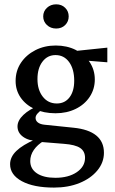

<svg xmlns="http://www.w3.org/2000/svg" viewBox="-20 -640 529 883"><path d="M228.5 222.7Q134.8 222.7 80.6 193.4Q26.4 164.1 26.4 115.2Q26.4 82 55.2 54.2Q84 26.4 142.6 1L181.6 7.8Q152.3 25.4 135.7 49.3Q119.1 73.2 119.1 100.6Q119.1 136.7 149.9 157.2Q180.7 177.7 234.4 177.7Q294.9 177.7 333 151.9Q371.1 126 371.1 85.9Q371.1 55.7 348.6 40.5Q326.2 25.4 274.4 21.5L165 12.7L152.3 7.8Q112.3 7.8 86.4 -10.7Q60.5 -29.3 60.5 -58.6Q60.5 -85.9 87.9 -111.8Q115.2 -137.7 162.1 -156.2L175.8 -137.7Q160.2 -127 151.9 -117.2Q143.6 -107.4 143.6 -97.7Q143.6 -85 154.3 -76.7Q165 -68.4 184.6 -66.4L317.4 -52.7Q386.7 -45.9 422.4 -17.1Q458 11.7 458 62.5Q458 107.4 427.7 144Q397.5 180.7 345.7 201.7Q293.9 222.7 228.5 222.7ZM235.4 -119.1Q181.6 -119.1 140.1 -138.2Q98.6 -157.2 75.2 -190.9Q51.8 -224.6 51.8 -267.6Q51.8 -314.5 76.2 -351.1Q100.6 -387.7 142.6 -409.2Q184.6 -430.7 236.3 -430.7Q288.1 -430.7 328.6 -410.2Q369.1 -389.6 392.6 -354Q416 -318.4 416 -274.4Q416 -230.5 392.6 -194.8Q369.1 -159.2 328.1 -139.2Q287.1 -119.1 235.4 -119.1ZM241.2 -164.1Q278.3 -164.1 299.8 -192.4Q321.3 -220.7 321.3 -268.6Q321.3 -322.3 297.9 -354.5Q274.4 -386.7 235.4 -386.7Q198.2 -386.7 175.3 -356.4Q152.3 -326.2 152.3 -276.4Q152.3 -226.6 176.8 -195.3Q201.2 -164.1 241.2 -164.1ZM473.6 -353.5 351.6 -363.3 314.5 -404.3 473.6 -420.9ZM238.3 -508.8Q212.9 -508.8 195.8 -524.9Q178.7 -541 178.7 -564.5Q178.7 -587.9 195.8 -604Q212.9 -620.1 238.3 -620.1Q263.7 -620.1 279.8 -604Q295.9 -587.9 295.9 -564.5Q295.9 -541 279.8 -524.9Q263.7 -508.8 238.3 -508.8Z"/></svg>

Font: Crimson Pro Medium
Style: Regular
Weight: 500
Designer: Jacques Le Bailly
Foundry: Baron von Fonthausen
Version: Version 1.003